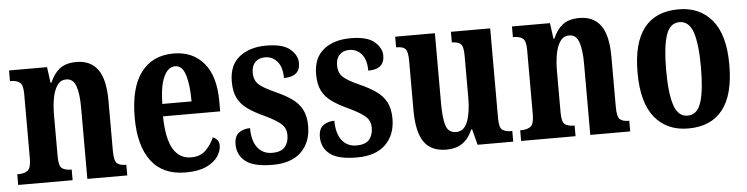

<svg xmlns="http://www.w3.org/2000/svg" viewBox="-40 -717 3486 896"><g transform="rotate(-5 1703.5 -269.0)"><path d="M15 0V-50H20Q48 -50 64 -62Q80 -74 80 -119V-421Q80 -463 65 -474.5Q50 -486 23 -486H19V-536H197L207 -462H211Q229 -504 257.5 -526Q286 -548 336 -548Q401 -548 435 -502Q469 -456 469 -354V-121Q469 -74 482 -62Q495 -50 522 -50H526V0H339V-334Q339 -398 326.5 -434.5Q314 -471 281 -471Q254 -471 238.5 -448Q223 -425 216.5 -389Q210 -353 210 -312V-116Q210 -72 224.5 -61Q239 -50 266 -50H270V0Z M799 10Q692 10 638 -62Q584 -134 584 -265Q584 -406 638 -477Q692 -548 790 -548Q880 -548 932 -486.5Q984 -425 984 -306V-260H716Q718 -155 747 -106.5Q776 -58 831 -58Q873 -58 898.5 -82.5Q924 -107 939 -142Q951 -138 959.5 -128Q968 -118 968 -101Q968 -77 951 -51Q934 -25 896.5 -7.5Q859 10 799 10ZM855 -318Q855 -396 840.5 -442Q826 -488 793 -488Q759 -488 739 -444Q719 -400 718 -318Z M1207 10Q1118 10 1080 -20Q1042 -50 1042 -100Q1042 -139 1064 -154.5Q1086 -170 1116 -170Q1116 -110 1141 -78Q1166 -46 1209 -46Q1251 -46 1269 -67Q1287 -88 1287 -122Q1287 -155 1264.5 -175Q1242 -195 1192 -219Q1143 -241 1111.5 -263.5Q1080 -286 1065 -316.5Q1050 -347 1050 -393Q1050 -470 1098 -508.5Q1146 -547 1225 -547Q1302 -547 1336 -518Q1370 -489 1370 -453Q1370 -389 1294 -389Q1294 -440 1271.5 -466.5Q1249 -493 1214 -493Q1185 -493 1168 -475.5Q1151 -458 1151 -427Q1151 -391 1172 -371.5Q1193 -352 1249 -327Q1292 -308 1323 -286.5Q1354 -265 1370.5 -234Q1387 -203 1387 -156Q1387 -81 1341 -35.5Q1295 10 1207 10Z M1602 10Q1513 10 1475 -20Q1437 -50 1437 -100Q1437 -139 1459 -154.5Q1481 -170 1511 -170Q1511 -110 1536 -78Q1561 -46 1604 -46Q1646 -46 1664 -67Q1682 -88 1682 -122Q1682 -155 1659.5 -175Q1637 -195 1587 -219Q1538 -241 1506.5 -263.5Q1475 -286 1460 -316.5Q1445 -347 1445 -393Q1445 -470 1493 -508.5Q1541 -547 1620 -547Q1697 -547 1731 -518Q1765 -489 1765 -453Q1765 -389 1689 -389Q1689 -440 1666.5 -466.5Q1644 -493 1609 -493Q1580 -493 1563 -475.5Q1546 -458 1546 -427Q1546 -391 1567 -371.5Q1588 -352 1644 -327Q1687 -308 1718 -286.5Q1749 -265 1765.5 -234Q1782 -203 1782 -156Q1782 -81 1736 -35.5Q1690 10 1602 10Z M2021 10Q1949 10 1916 -37.5Q1883 -85 1883 -187V-417Q1883 -460 1872 -473Q1861 -486 1831 -486H1828V-536H2014V-208Q2014 -136 2025.5 -102Q2037 -68 2073 -68Q2110 -68 2126.5 -110.5Q2143 -153 2143 -224V-420Q2143 -465 2129 -475.5Q2115 -486 2092 -486H2089V-536H2273V-114Q2273 -70 2288 -60Q2303 -50 2327 -50H2334V0H2167L2148 -74H2144Q2124 -29 2094 -9.5Q2064 10 2021 10Z M2371 0V-50H2376Q2404 -50 2420 -62Q2436 -74 2436 -119V-421Q2436 -463 2421 -474.5Q2406 -486 2379 -486H2375V-536H2553L2563 -462H2567Q2585 -504 2613.5 -526Q2642 -548 2692 -548Q2757 -548 2791 -502Q2825 -456 2825 -354V-121Q2825 -74 2838 -62Q2851 -50 2878 -50H2882V0H2695V-334Q2695 -398 2682.5 -434.5Q2670 -471 2637 -471Q2610 -471 2594.5 -448Q2579 -425 2572.5 -389Q2566 -353 2566 -312V-116Q2566 -72 2580.5 -61Q2595 -50 2622 -50H2626V0Z M3154 10Q3054 10 2997 -59.5Q2940 -129 2940 -270Q2940 -548 3157 -548Q3255 -548 3312.5 -479Q3370 -410 3370 -270Q3370 -129 3315 -59.5Q3260 10 3154 10ZM3156 -50Q3201 -50 3219 -105.5Q3237 -161 3237 -270Q3237 -378 3218.5 -433Q3200 -488 3155 -488Q3110 -488 3092 -433Q3074 -378 3074 -270Q3074 -161 3092.5 -105.5Q3111 -50 3156 -50Z"/></g></svg>

Font: Noto Serif Hebrew ExtraCondensed
Style: Bold
Weight: 700
Width: 2
Designer: Monotype Design Team
Foundry: Monotype Imaging Inc.
Version: Version 2.004; ttfautohint (v1.8.4.7-5d5b)